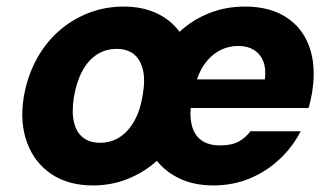

<svg xmlns="http://www.w3.org/2000/svg" viewBox="-20 -553 1018 585"><path d="M263 12Q189 12 137.5 -22Q86 -56 63 -117Q40 -178 52 -255Q62 -316 88.5 -367Q115 -418 155.5 -455Q196 -492 247.5 -512.5Q299 -533 357 -533Q413 -533 456.5 -513Q500 -493 527 -456Q567 -493 617.5 -513Q668 -533 726 -533Q802 -533 852 -500.5Q902 -468 922.5 -410.5Q943 -353 932 -279Q931 -270 929 -261Q927 -252 925 -242.5Q923 -233 920 -224H561Q558 -190 566.5 -164Q575 -138 596 -124Q617 -110 650 -110Q686 -110 707 -121.5Q728 -133 743 -153H896Q873 -107 833 -69Q793 -31 741.5 -9.5Q690 12 630 12Q573 12 529.5 -8Q486 -28 458 -63Q419 -28 369.5 -8Q320 12 263 12ZM285 -118Q318 -118 344.5 -135Q371 -152 389.5 -185Q408 -218 415 -265Q423 -311 415 -342Q407 -373 387 -388.5Q367 -404 335 -404Q302 -404 275.5 -387Q249 -370 231 -337Q213 -304 205 -256Q198 -211 205.5 -180Q213 -149 233.5 -133.5Q254 -118 285 -118ZM580 -311H787Q791 -344 782 -366.5Q773 -389 753.5 -401Q734 -413 706 -413Q679 -413 655 -402Q631 -391 611.5 -368.5Q592 -346 580 -311Z"/></svg>

Font: DM Sans 10pt Black
Style: Italic
Weight: 900
Italic angle: -10°
Version: Version 4.004;gftools[0.9.30]